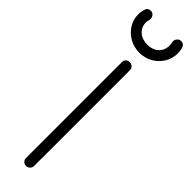

<svg xmlns="http://www.w3.org/2000/svg" viewBox="-344 -875 862 862"><g transform="rotate(45 87.0 -444.5)"><path d="M62 -634Q62 -645 69 -652Q76 -659 87 -659Q98 -659 105.5 -652Q113 -645 113 -634V-25Q113 -15 105.5 -7.5Q98 0 87 0Q76 0 69 -7.5Q62 -15 62 -25ZM159 -854Q158 -859 158 -863Q158 -873 165.5 -881Q173 -889 183 -889Q201 -889 207 -872Q212 -855 212 -838Q212 -806 195 -778.5Q178 -751 150 -735Q122 -719 87 -719Q53 -719 24.5 -735Q-4 -751 -21 -778Q-38 -805 -38 -838Q-38 -846 -36.5 -854.5Q-35 -863 -33 -870Q-28 -889 -9 -889Q2 -889 9 -881Q16 -873 16 -863Q16 -860 16 -857Q12 -844 12 -838Q12 -807 33 -788.5Q54 -770 87 -770Q121 -770 141 -789Q161 -808 161 -838Q161 -844 159 -854Z"/></g></svg>

Font: Libertine Sup
Style: Regular
Weight: 400
Designer: Bastien Sozeau
Foundry: NBR — Bastien Sozeau
Version: Version 2.003; ttfautohint (v1.8.4.7-5d5b);gftools[0.9.33]